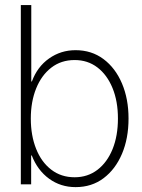

<svg xmlns="http://www.w3.org/2000/svg" viewBox="-20 -748 575 779"><path d="M286.6 11.2Q226.1 11.2 179.2 -22.9Q132.3 -57.1 108.9 -117.2H106.4V0H64.5V-727.5H106.9V-417.5H109.4Q131.3 -477.1 179 -510.7Q226.6 -544.4 286.6 -544.4Q351.6 -544.4 399.9 -508.3Q448.2 -472.2 474.9 -409.4Q501.5 -346.7 501.5 -267.1Q501.5 -186.5 474.9 -123.8Q448.2 -61 400.1 -24.9Q352.1 11.2 286.6 11.2ZM282.7 -28.8Q335.9 -28.8 375.5 -59.1Q415 -89.4 436.8 -143.1Q458.5 -196.8 458.5 -267.1Q458.5 -337.4 436.5 -390.9Q414.6 -444.3 375.2 -474.4Q335.9 -504.4 282.7 -504.4Q228 -504.4 188.2 -473.6Q148.4 -442.9 126.7 -389.2Q105 -335.4 105 -267.1Q105 -198.2 126.5 -144.3Q147.9 -90.3 188 -59.6Q228 -28.8 282.7 -28.8Z"/></svg>

Font: Inter Display Extra Light
Style: Regular
Weight: 200
Designer: Rasmus Andersson
Foundry: rsms
Version: Version 4.000;git-4fc901f